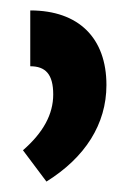

<svg xmlns="http://www.w3.org/2000/svg" viewBox="-20 -781 236 368"><path d="M38 -761V-654C67 -654 82 -639 82 -600C82 -562 63 -527 24 -493L69 -433C143 -479 184 -543 184 -618C184 -708 131 -761 38 -761Z"/></svg>

Font: Noto Sans Armenian Condensed SemiBold
Style: Regular
Weight: 600
Width: 3
Designer: Monotype Design Team
Foundry: Monotype Imaging Inc.
Version: Version 2.008